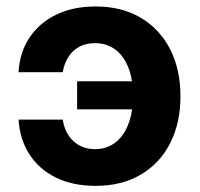

<svg xmlns="http://www.w3.org/2000/svg" viewBox="-20 -573 627 603"><path d="M279.9 10.7Q208.1 10.7 155.1 -15.6Q102.1 -41.8 72 -88.9Q42 -136 38.3 -197.4H177Q184 -153.8 211.2 -129.2Q238.4 -104.6 278.3 -104.6Q314.7 -104.6 341.4 -124.7Q368.1 -144.8 382.8 -182.4Q397.6 -219.9 397.6 -272.5Q397.6 -324.8 382.7 -361.8Q367.9 -398.7 341.1 -418.1Q314.3 -437.5 278.3 -437.5Q249.8 -437.5 228.6 -425.9Q207.4 -414.3 194.5 -393.8Q181.5 -373.2 177 -346.2H38.3Q41.7 -408.7 72.7 -455.1Q103.7 -501.4 156.9 -527.1Q210.1 -552.7 280.3 -552.7Q362.7 -552.7 422.5 -517Q482.4 -481.3 514.6 -417.8Q546.8 -354.3 546.8 -270.6Q546.8 -187.7 514.9 -124.4Q483.1 -61 423.2 -25.2Q363.3 10.7 279.9 10.7ZM222.2 -229.6V-317.7H412.1V-229.6Z"/></svg>

Font: Inter Variable LoSnoCo
Style: Regular
Weight: 400
Designer: Rasmus Andersson
Foundry: rsms
Version: Version 4.000;git-a52131595; featfreeze: case,dlig,ss01,ss02